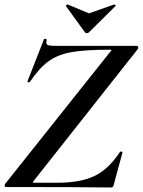

<svg xmlns="http://www.w3.org/2000/svg" viewBox="-20 -828 632 850"><path d="M6 0Q2 0 1 -4.5Q0 -9 2 -13L469 -600Q474 -605 473.5 -606.5Q473 -608 467 -608Q356 -608 295.5 -597Q235 -586 194.5 -556.5Q154 -527 112 -465L108 -463Q105 -463 103 -465Q101 -467 102 -469L175 -655Q176 -656 179 -656Q182 -656 185 -654.5Q188 -653 187 -651Q185 -646 185 -639Q185 -630 194.5 -627.5Q204 -625 232 -625H586Q590 -625 591.5 -620Q593 -615 591 -612L129 -27Q125 -22 125.5 -20.5Q126 -19 131 -19H233Q335 -19 397.5 -48.5Q460 -78 510 -154Q512 -158 517.5 -157Q523 -156 522 -152L483 -8Q483 -5 480 -1.5Q477 2 474 2Q332 0 6 0ZM272 -802Q272 -804 275 -806.5Q278 -809 280 -808L374 -769L485 -808H486Q489 -808 491 -805.5Q493 -803 491 -801L374 -685Q370 -681 364 -681Q359 -681 356 -685L272 -801Z"/></svg>

Font: Cormorant Garamond
Style: Bold Italic
Weight: 700
Italic angle: -10°
Designer: Christian Thalmann (Catharsis Fonts)
Foundry: Catharsis Fonts
Version: Version 4.000